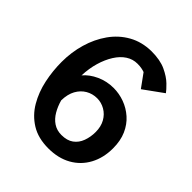

<svg xmlns="http://www.w3.org/2000/svg" viewBox="-193 -815 943 943"><g transform="rotate(45 278.5 -344.0)"><path d="M295 4Q224 4 175 -26.5Q126 -57 96.5 -107.5Q67 -158 54 -219Q41 -280 41 -343Q41 -410 59 -472Q77 -534 112 -583.5Q147 -633 198.5 -662Q250 -691 316 -692Q377 -692 416.5 -673.5Q456 -655 479.5 -632Q503 -609 512 -596L411 -523L361 -592Q353 -595 340.5 -597.5Q328 -600 311 -600Q279 -600 252 -582.5Q225 -565 204.5 -532.5Q184 -500 171.5 -457.5Q159 -415 157 -365Q182 -395 223.5 -414Q265 -433 312 -433Q351 -433 388 -419.5Q425 -406 455 -379.5Q485 -353 502.5 -313.5Q520 -274 520 -221Q520 -155 492.5 -104Q465 -53 414.5 -24.5Q364 4 295 4ZM294 -88Q333 -88 357 -105.5Q381 -123 392 -153Q403 -183 403 -217Q403 -255 387.5 -282.5Q372 -310 346 -325Q320 -340 291 -340Q259 -340 232.5 -324.5Q206 -309 190 -280Q174 -251 173 -208Q182 -175 198 -147.5Q214 -120 238 -104Q262 -88 294 -88Z"/></g></svg>

Font: Kreon Medium
Style: Regular
Weight: 500
Version: Version 2.002